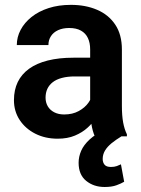

<svg xmlns="http://www.w3.org/2000/svg" viewBox="-20 -558 577 786"><path d="M349.1 -112.3V-356Q349.1 -382.8 339.8 -402.3Q330.6 -421.9 311.5 -432.6Q292.5 -443.4 263.2 -443.4Q237.3 -443.4 218 -434.6Q198.7 -425.8 188.5 -409.9Q178.2 -394 178.2 -373.5H48.8Q48.8 -406.2 64.5 -435.8Q80.1 -465.3 109.1 -488.5Q138.2 -511.7 179 -524.9Q219.7 -538.1 270.5 -538.1Q330.6 -538.1 377.7 -517.8Q424.8 -497.6 451.9 -457Q479 -416.5 479 -355V-124.5Q479 -85 484.1 -56.9Q489.3 -28.8 499.5 -8.3V0H368.2Q358.9 -20 354 -51Q349.1 -82 349.1 -112.3ZM367.2 -321.8 368.2 -245.1H286.6Q256.3 -245.1 233.4 -239Q210.4 -232.9 195.8 -221.4Q181.2 -210 173.8 -194.1Q166.5 -178.2 166.5 -158.2Q166.5 -138.7 175.5 -123Q184.6 -107.4 201.9 -98.4Q219.2 -89.4 242.7 -89.4Q276.9 -89.4 302.2 -103.3Q327.6 -117.2 341.8 -137.2Q356 -157.2 356.9 -175.3L394 -119.6Q387.2 -99.6 373.5 -77.1Q359.9 -54.7 338.4 -35.2Q316.9 -15.6 286.6 -2.9Q256.3 9.8 216.3 9.8Q165 9.8 124.5 -10.7Q84 -31.2 60.5 -66.9Q37.1 -102.5 37.1 -147.9Q37.1 -189.9 52.7 -222.2Q68.4 -254.4 99.1 -276.6Q129.9 -298.8 175.5 -310.3Q221.2 -321.8 280.3 -321.8ZM413.1 -28.8 477.5 0Q454.1 14.2 436.8 28.3Q419.4 42.5 409.9 58.3Q400.4 74.2 400.4 92.8Q400.4 106.9 408 116.2Q415.5 125.5 434.1 125.5Q448.2 125.5 458.3 121.8Q468.3 118.2 475.1 114.7L488.3 186Q476.1 193.4 456.8 200.4Q437.5 207.5 408.2 207.5Q363.8 207.5 332.8 182.4Q301.8 157.2 301.8 108.4Q301.8 83.5 312.3 59.3Q322.8 35.2 347.2 12.7Q371.6 -9.8 413.1 -28.8Z"/></svg>

Font: Roboto SemiBold
Style: Regular
Weight: 600
Designer: Christian Robertson
Foundry: Google
Version: Version 3.009; 2024